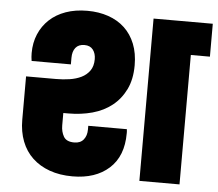

<svg xmlns="http://www.w3.org/2000/svg" viewBox="-53 -808 989 872"><g transform="rotate(5 441.5 -371.5)"><path d="M308 6Q250 6 204 -10.5Q158 -27 125.5 -57.5Q93 -88 76 -132Q59 -176 59 -230V-428H196Q227 -428 257 -432.5Q287 -437 310.5 -448.5Q334 -460 348.5 -480.5Q363 -501 363 -533Q363 -559 350 -576Q337 -593 311 -593Q284 -593 270.5 -576Q257 -559 257 -530V-500H78Q75 -518 75 -536Q75 -583 91.5 -622Q108 -661 138.5 -689.5Q169 -718 212.5 -733.5Q256 -749 311 -749Q363 -749 406.5 -734Q450 -719 481 -690Q512 -661 529 -618.5Q546 -576 546 -521Q546 -457 523.5 -411Q501 -365 463 -335Q425 -305 374 -291Q323 -277 265 -277H242V-220Q242 -192 254.5 -170Q267 -148 303 -148Q331 -148 345.5 -166Q360 -184 360 -212V-229H536Q537 -221 537 -216.5Q537 -212 537 -210Q537 -106 475 -50Q413 6 308 6ZM613 -740H883V-590H796V0H613Z"/></g></svg>

Font: SVN-Poppins ExtraBold
Style: Regular
Weight: 800
Designer: Ninad Kale (Devanagari), Jonny Pinhorn (Latin)
Foundry: Indian Type Foundry
Version: Version 3.002 2017; ttfautohint (v1.8.3)